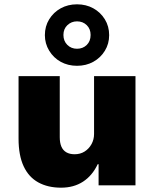

<svg xmlns="http://www.w3.org/2000/svg" viewBox="-20 -859 715 890"><path d="M263 11Q202 11 157.5 -13.5Q113 -38 89.5 -88.5Q66 -139 66 -216V-506H257V-223Q257 -197 264.5 -179.5Q272 -162 287.5 -153Q303 -144 326 -144Q352 -144 372 -156.5Q392 -169 404 -190.5Q416 -212 416 -238V-506H608V0H437V-98H433Q408 -45 365 -17Q322 11 263 11ZM337 -554Q295 -554 261.5 -572.5Q228 -591 208 -624Q188 -657 188 -696Q188 -737 208 -769.5Q228 -802 261.5 -820.5Q295 -839 337 -839Q379 -839 412.5 -820.5Q446 -802 466 -769.5Q486 -737 486 -696Q486 -656 466 -623.5Q446 -591 412.5 -572.5Q379 -554 337 -554ZM337 -633Q364 -633 382 -650.5Q400 -668 400 -697Q400 -725 382 -742.5Q364 -760 337 -760Q311 -760 292.5 -742.5Q274 -725 274 -697Q274 -669 292 -651Q310 -633 337 -633Z"/></svg>

Font: Nunito Sans 7pt Black
Style: Regular
Weight: 900
Designer: Vernon Adams
Foundry: Vernon Adams
Version: Version 3.101;gftools[0.9.27]